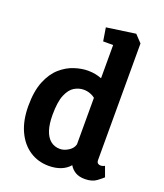

<svg xmlns="http://www.w3.org/2000/svg" viewBox="-137 -828 788 923"><g transform="rotate(20 257.0 -366.5)"><path d="M221 4Q166 4 123 -24.5Q80 -53 55.5 -106.5Q31 -160 31 -234Q31 -310 51.5 -360Q72 -410 104.5 -438.5Q137 -467 174 -479Q211 -491 243 -491Q264 -491 281.5 -487.5Q299 -484 314 -478V-648H263L252 -716L400 -737L435 -700V-105Q435 -92 441 -87.5Q447 -83 454 -83Q462 -83 468.5 -85.5Q475 -88 476 -89L495 -37Q488 -30 465.5 -13Q443 4 406 4Q376 4 357 -7.5Q338 -19 327 -38Q309 -17 282 -6.5Q255 4 221 4ZM244 -91Q265 -91 287 -105Q309 -119 314 -140V-378Q305 -386 289 -392Q273 -398 255 -398Q231 -398 208 -384.5Q185 -371 170 -335.5Q155 -300 155 -233Q155 -186 165.5 -154.5Q176 -123 196 -107Q216 -91 244 -91Z"/></g></svg>

Font: Kreon Light
Style: Bold
Weight: 700
Version: Version 2.002